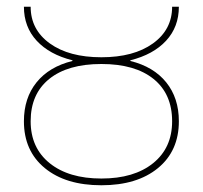

<svg xmlns="http://www.w3.org/2000/svg" viewBox="-20 -540 602 570"><path d="M51 -180Q51 -249 88.5 -295.5Q126 -342 195 -359V-361Q127 -378 89 -419Q51 -460 51 -520H71Q71 -452 128 -411Q185 -370 281 -370Q377 -370 434 -411Q491 -452 491 -520H511Q511 -460 473 -419Q435 -378 367 -361V-359Q436 -342 473.5 -295.5Q511 -249 511 -180Q511 -92 449 -41Q387 10 281 10Q175 10 113 -41Q51 -92 51 -180ZM71 -180Q71 -101 127.5 -55.5Q184 -10 281 -10Q378 -10 434.5 -55.5Q491 -101 491 -180Q491 -261 436 -305.5Q381 -350 281 -350Q181 -350 126 -305.5Q71 -261 71 -180Z"/></svg>

Font: M PLUS 1p Thin
Style: Regular
Weight: 250
Version: Version 1.062